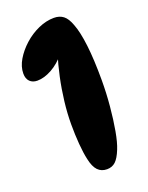

<svg xmlns="http://www.w3.org/2000/svg" viewBox="-134 -761 647 841"><g transform="rotate(-20 189.0 -340.5)"><path d="M224 -692Q250 -692 267.5 -678.5Q285 -665 297 -632Q312 -594 320 -527Q328 -460 328 -364Q328 -304 322.5 -243.5Q317 -183 308 -133Q299 -83 287 -54Q273 -19 257 -4Q241 11 217 11Q191 11 174.5 -6Q158 -23 150 -61Q143 -92 139.5 -135.5Q136 -179 136 -227Q136 -278 142.5 -333Q149 -388 160.5 -441.5Q172 -495 186 -539L196 -534Q167 -498 131 -478Q95 -458 63 -458Q41 -458 28 -471Q15 -484 15 -508Q15 -540 34 -572Q53 -604 83.5 -631.5Q114 -659 151 -675.5Q188 -692 224 -692Z"/></g></svg>

Font: DynaPuff Medium
Style: Regular
Weight: 500
Version: Version 2.000